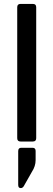

<svg xmlns="http://www.w3.org/2000/svg" viewBox="-20 -723 273 981"><path d="M162 48V95Q162 126 143 155L101 229Q95 238 86 238Q73 238 73 222V49Q73 32 89 32H146Q162 32 162 48ZM148 0H85Q68 0 68 -17V-686Q68 -703 85 -703H148Q165 -703 165 -686V-17Q165 0 148 0Z"/></svg>

Font: Rajdhani SemiBold
Style: Regular
Weight: 600
Designer: Satya Rajpurohit, Jyotish Sonowal
Foundry: Indian Type Foundry
Version: Version 1.201 February 1, 2022